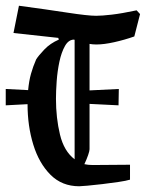

<svg xmlns="http://www.w3.org/2000/svg" viewBox="-34 -640 508 669"><path d="M454 -591 434 -513Q400 -501 364 -493Q328 -485 302 -485Q289 -485 278 -487V-325L380 -330L379 -273L278 -278V-120Q278 -114 273 -99.5Q268 -85 260 -68Q273 -65 289 -65L419 -66V-14Q406 -10 379 -6Q352 -2 322.5 1.5Q293 5 270.5 7Q248 9 242 9Q182 9 142 -31Q102 -71 82 -136Q62 -201 62 -277L-14 -273V-330L64 -326Q67 -358 74 -383Q81 -408 92 -433Q100 -446 120.5 -467.5Q141 -489 171 -502L169 -508L13 -525L32 -620Q129 -607 200.5 -596Q272 -585 301 -585Q321 -585 355.5 -589Q390 -593 442 -604ZM161 -296Q161 -229 175 -171Q189 -113 226 -85V-501L224 -502Q205 -502 192.5 -480Q180 -458 173 -425Q166 -392 163.5 -357Q161 -322 161 -296Z"/></svg>

Font: Grenze Gotisch
Style: Regular
Weight: 400
Designer: Renata Polastri
Foundry: Omnibus-Type
Version: Version 1.001